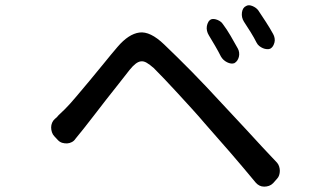

<svg xmlns="http://www.w3.org/2000/svg" viewBox="-20 -743 1240 717"><path d="M183 -234Q177 -240 174 -249Q171 -258 171 -267Q171 -276 174.5 -284.5Q178 -293 185 -299Q190 -303 192.5 -305.5Q195 -308 198 -312L223 -336Q241 -354 264.5 -382Q288 -410 314.5 -441.5Q341 -473 368 -506.5Q395 -540 419 -568Q460 -616 500.5 -621.5Q541 -627 593 -577Q616 -555 643 -528.5Q670 -502 697 -474.5Q724 -447 750 -419.5Q776 -392 798 -368Q820 -344 846.5 -316Q873 -288 901.5 -257Q930 -226 959 -194.5Q988 -163 1015 -135Q1020 -129 1022.5 -121Q1025 -113 1025 -105Q1025 -97 1022.5 -89Q1020 -81 1015 -76L1000 -59Q993 -52 984.5 -49Q976 -46 966.5 -46Q957 -46 949 -50Q941 -54 935 -61Q887 -119 839.5 -174Q792 -229 744 -283Q723 -308 696 -337.5Q669 -367 643 -395.5Q617 -424 593 -449Q569 -474 554 -489Q539 -502 528 -508.5Q517 -515 507 -514Q497 -513 486.5 -505Q476 -497 464 -482Q447 -460 424 -431Q401 -402 377 -371.5Q353 -341 331 -312Q309 -283 292 -262Q284 -253 277 -243.5Q270 -234 262 -225Q257 -217 248.5 -212.5Q240 -208 231 -207.5Q222 -207 213 -209.5Q204 -212 197 -219ZM769 -671Q779 -674 792.5 -668.5Q806 -663 813 -652Q826 -635 841 -609.5Q856 -584 868 -562Q872 -555 873 -546.5Q874 -538 872 -530.5Q870 -523 866 -517Q862 -511 855 -507Q843 -503 828 -510.5Q813 -518 805 -532Q796 -550 783.5 -571.5Q771 -593 760 -611Q755 -619 753 -628Q751 -637 752.5 -645.5Q754 -654 758 -661Q762 -668 769 -671ZM900 -721Q909 -726 922.5 -720.5Q936 -715 944 -705Q956 -687 972 -662.5Q988 -638 1000 -616Q1004 -609 1005.5 -600.5Q1007 -592 1005 -584.5Q1003 -577 999.5 -571Q996 -565 989 -561Q984 -559 976.5 -559.5Q969 -560 962 -563Q955 -566 948.5 -571Q942 -576 938 -584Q929 -602 916 -623Q903 -644 891 -662Q881 -678 883.5 -696.5Q886 -715 900 -721Z"/></svg>

Font: Maple Mono NF CN
Style: Regular
Weight: 400
Monospace: yes
Designer: subframe7536
Version: Version 7.000